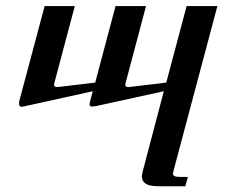

<svg xmlns="http://www.w3.org/2000/svg" viewBox="-20 -348 821 649"><path d="M714.8 -327.6 567.4 226.1Q565.9 231.9 564.5 238.8Q564.5 244.1 569.8 247.1Q575.2 250 588.9 250H615.2L606.4 281.7H525.4Q496.1 281.7 483.4 277.8Q460 270.5 459.5 248Q459.5 244.6 461.9 233.4L533.7 -39.6L305.7 10.3Q293.9 12.2 291.5 12.2Q282.7 12.2 282.7 4.4Q282.7 2.9 284.7 -6.3L293.5 -39.6L58.6 12.2Q44.4 15.6 44.4 2.4Q44.4 0 44.9 -5.4L130.9 -327.6H232.9L164.1 -68.8Q162.6 -63 162.6 -62Q163.1 -52.2 178.7 -54.2L301.8 -68.8L370.6 -327.6H473.6L404.8 -68.4Q403.3 -61.5 403.8 -60.5Q403.8 -53.7 414.1 -53.7Q417.5 -54.2 419.4 -54.2L542 -68.8L610.8 -327.6Z"/></svg>

Font: Arian Grqi
Style: Regular
Weight: 400
Designer: Ruben Hakobyan (Tarumian)
Foundry: Ruben Hakobyan (Tarumian)
Version: Version 1.003